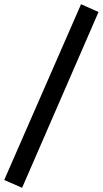

<svg xmlns="http://www.w3.org/2000/svg" viewBox="-60 -715 488 912"><path d="M45 177 -40 140 325 -695 408 -658Z"/></svg>

Font: Faustina
Style: Bold Italic
Weight: 700
Italic angle: -8°
Designer: Alfonso Garcia
Foundry: http://www.omnibus-type.com
Version: Version 1.200